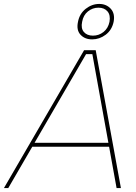

<svg xmlns="http://www.w3.org/2000/svg" viewBox="-60 -955 693 975"><path d="M409 -680H377L-18 0H-40L367 -700H426L554 0H532ZM99 -230H507L503 -210H95ZM517 -844Q508 -802 476.5 -778.5Q445 -755 408 -755Q371 -755 349 -778.5Q327 -802 336 -844Q344 -886 375.5 -910.5Q407 -935 444 -935Q480 -935 502.5 -910.5Q525 -886 517 -844ZM496 -844Q502 -878 486 -897Q470 -916 440 -916Q410 -916 386.5 -897Q363 -878 357 -844Q350 -811 366 -792.5Q382 -774 412 -774Q442 -774 465.5 -792.5Q489 -811 496 -844Z"/></svg>

Font: Albert Sans Thin
Style: Italic
Weight: 250
Italic angle: -11.25°
Designer: Andreas Rasmussen
Foundry: a.Foundry
Version: Version 1.025